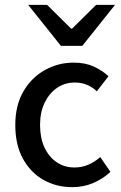

<svg xmlns="http://www.w3.org/2000/svg" viewBox="-20 -759 499 791"><path d="M278 12Q211 12 158 -18.5Q105 -49 74 -106Q43 -163 43 -244Q43 -325 76.5 -382.5Q110 -440 165 -470.5Q220 -501 283 -501Q331 -501 366 -485Q401 -469 427 -445L379 -383Q362 -399 339.5 -409Q317 -419 288 -419Q247 -419 215 -397Q183 -375 164 -336Q145 -297 145 -244Q145 -191 163 -152Q181 -113 213 -91Q245 -69 287 -69Q318 -69 345 -81Q372 -93 393 -112L435 -51Q404 -22 364 -5Q324 12 278 12ZM231 -570 96 -739H174L273 -641H277L376 -739H454L319 -570Z"/></svg>

Font: Source Sans 3 Medium
Style: Regular
Weight: 500
Designer: Paul D. Hunt
Foundry: Adobe
Version: Version 3.052;hotconv 1.1.0;makeotfexe 2.6.0